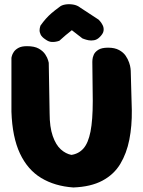

<svg xmlns="http://www.w3.org/2000/svg" viewBox="-20 -866 664 890"><path d="M320 3Q234 -3 171 -41Q108 -79 72.5 -154.5Q37 -230 33 -348V-598Q33 -598 35 -606.5Q37 -615 44 -625.5Q51 -636 65.5 -644Q80 -652 105 -652Q140 -652 160 -640.5Q180 -629 190 -613.5Q200 -598 203 -586.5Q206 -575 206 -575L210 -341Q210 -277 224.5 -235.5Q239 -194 262 -173.5Q285 -153 311 -148Q345 -153 367 -178Q389 -203 399.5 -256Q410 -309 410 -398L408 -579Q408 -579 408.5 -589Q409 -599 414.5 -612Q420 -625 435.5 -635Q451 -645 481 -645Q512 -645 532 -634Q552 -623 562.5 -607.5Q573 -592 578.5 -576Q584 -560 585 -549Q586 -538 586 -538L591 -355Q592 -282 579.5 -218.5Q567 -155 537.5 -106Q508 -57 454.5 -28.5Q401 0 320 3ZM191 -683Q174 -694 168.5 -705.5Q163 -717 163.5 -726.5Q164 -736 166 -742Q168 -748 168 -748Q181 -766 193 -779.5Q205 -793 219.5 -805.5Q234 -818 256 -834Q265 -842 282 -845Q299 -848 318.5 -845Q338 -842 353 -830L437 -775Q437 -775 443.5 -768Q450 -761 456 -749Q462 -737 460 -723Q458 -709 441 -693Q430 -682 416 -679.5Q402 -677 390 -679.5Q378 -682 370 -685Q362 -688 362 -688L313 -726Q300 -716 284.5 -703Q269 -690 255 -677Q255 -677 245 -674Q235 -671 220.5 -671.5Q206 -672 191 -683Z"/></svg>

Font: Sour Gummy Black ExtraBold
Style: Regular
Weight: 800
Version: Version 1.000